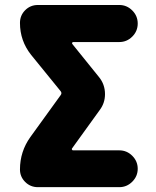

<svg xmlns="http://www.w3.org/2000/svg" viewBox="-20 -775 629 774"><path d="M377.9 -465.8Q403.3 -435.5 403.3 -395.5Q403.3 -359.4 381.8 -331.1L270.5 -176.8Q268.6 -174.8 270 -171.9Q271.5 -168.9 274.4 -168.9H460.9Q491.2 -168.9 513.2 -147Q535.2 -125 535.2 -94.7Q535.2 -64.5 513.2 -42.5Q491.2 -20.5 460.9 -20.5H132.8Q102.5 -20.5 81.5 -41.5Q60.5 -62.5 60.5 -91.8Q60.5 -164.1 102.5 -222.7L224.6 -391.6Q230.5 -399.4 224.6 -407.2L105.5 -553.7Q60.5 -610.4 60.5 -682.6Q60.5 -712.9 81.5 -733.9Q102.5 -754.9 132.8 -754.9H460.9Q491.2 -754.9 513.2 -732.9Q535.2 -710.9 535.2 -680.2Q535.2 -649.4 513.2 -627.4Q491.2 -605.5 460.9 -605.5H275.4Q272.5 -605.5 271 -603Q269.5 -600.6 271.5 -597.7Z"/></svg>

Font: Gen Jyuu GothicX Heavy
Style: Bold
Weight: 900
Designer: [Source Han Sans]
Ryoko NISHIZUKA  (kana & ideographs); Paul D. Hunt (Latin, Greek & Cyrillic); Wenlong ZHANG  (bopomofo
Version: Version 1.002.20150607